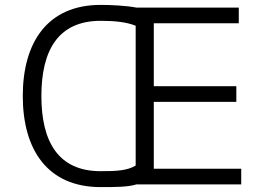

<svg xmlns="http://www.w3.org/2000/svg" viewBox="-20 -753 1044 784"><path d="M534 -77C499 -56 455 -54 391 -54C218 -54 149 -174 149 -361C149 -548 218 -668 391 -668C449 -668 496 -663 534 -648ZM955 -658V-722H537C496 -730 433 -733 391 -733C173 -733 73 -579 73 -361C73 -143 173 11 391 11C447 11 503 11 537 0H965V-64H608V-337H945V-401H608V-658Z"/></svg>

Font: Perun Light
Style: Regular
Weight: 300
Foundry: Copyright (c) Stefan Peev, Context Ltd, 2016
Version: Version 1.089